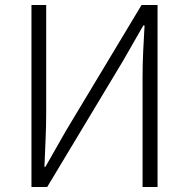

<svg xmlns="http://www.w3.org/2000/svg" viewBox="-20 -749 757 769"><path d="M106 0V-729H165V-297Q165 -243 162.5 -189Q160 -135 158 -81H162L244 -225L547 -729H611V0H551V-437Q551 -492 553.5 -543.5Q556 -595 559 -647H554L472 -504L169 0Z"/></svg>

Font: Kinto Sans Light
Style: Regular
Weight: 300
Designer: Authors: Ryoko NISHIZUKA  (kana & ideographs); Paul D. Hunt (Latin, Greek & Cyrillic); Wenlong ZHANG  (bopomofo); Sandol
Foundry: Adobe Systems Incorporated, ookami Inc.
Version: Version 0.001